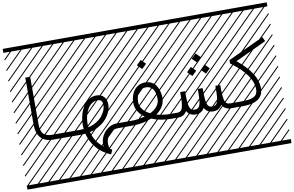

<svg xmlns="http://www.w3.org/2000/svg" viewBox="-129 -1213 2909 1899"><g transform="rotate(-10 1326.0 -263.5)"><path d="M530.3 -48.8V0H333Q257.3 0 214.1 -45.4Q170.9 -90.8 170.9 -180.2V-651.4H219.7V-180.2Q219.7 -106.9 247.3 -77.9Q274.9 -48.8 333 -48.8ZM0 402.8H530.3V442.9H0ZM0 -970.2H530.3V-930.2H0ZM526.9 410.6 533.7 417.5 525.4 425.8 518.6 418.9ZM526.9 304.7 533.7 311.5 419.4 425.8 412.6 418.9ZM526.9 198.7 533.7 205.6 313.5 425.8 306.6 418.9ZM526.9 92.3 533.7 99.1 207.5 425.8 200.7 418.9ZM526.9 -13.2 533.7 -6.3 101.6 425.8 94.7 418.9ZM526.9 -119.1 533.7 -112.3 3.4 418 -3.4 411.1ZM526.9 -225.6 533.7 -218.8 3.4 311.5 -3.4 304.7ZM526.9 -331.5 533.7 -324.7 3.4 205.6 -3.4 198.7ZM526.9 -438 533.7 -431.2 3.4 99.1 -3.4 92.3ZM526.9 -543.5 533.7 -536.6 3.4 -6.3 -3.4 -13.2ZM526.9 -649.4 533.7 -642.6 3.4 -112.3 -3.4 -119.1ZM526.9 -755.9 533.7 -749 3.4 -218.8 -3.4 -225.6ZM526.9 -861.8 533.7 -855 3.4 -324.7 -3.4 -331.5ZM516.6 -958 523.4 -951.2 3.4 -431.2 -3.4 -438ZM411.1 -958 418 -951.2 3.4 -536.6 -3.4 -543.5ZM305.2 -958 312 -951.2 3.4 -642.6 -3.4 -649.4ZM198.7 -958 205.6 -951.2 3.4 -749 -3.4 -755.9ZM92.3 -958 99.1 -951.2 3.4 -855 -3.4 -861.8Z M530.3 -48.8H608.4Q633.3 -48.8 651.4 -50.8Q649.4 -68.8 649.4 -92.8Q649.4 -129.9 656.5 -166.7Q663.6 -203.6 678.5 -237.8Q693.4 -272 714.4 -298.1Q735.4 -324.2 765.9 -340.1Q796.4 -356 832 -356Q880.4 -356 907 -326.4Q933.6 -296.9 933.6 -246.6Q933.6 -213.4 919.2 -178Q904.8 -142.6 877.9 -109.9Q851.1 -77.1 806.9 -50.3Q762.7 -23.4 708 -10.7Q732.9 90.3 815.4 153.8Q814.5 137.2 814.5 128.4Q814.5 86.4 835.7 45.9Q856.9 5.4 896.5 -21.7Q936 -48.8 982.4 -48.8H1060.5V0H982.4Q936 0 899.7 41Q863.3 82 863.3 128.4Q863.3 161.1 868.7 175.5Q874 189.9 894.5 198.7L875.5 243.7Q787.6 207.5 733.2 142.8Q678.7 78.1 659.7 -2.9Q634.8 0 608.4 0H530.3Q520 0 512.9 -7.1Q505.9 -14.2 505.9 -24.4Q505.9 -34.7 512.9 -41.7Q520 -48.8 530.3 -48.8ZM699.7 -59.1Q746.1 -70.3 783 -93Q819.8 -115.7 841.3 -142.6Q862.8 -169.4 873.8 -196.3Q884.8 -223.1 884.8 -246.6Q884.8 -281.2 873 -294.2Q861.3 -307.1 832 -307.1Q794.4 -307.1 763.4 -277.6Q732.4 -248 715.3 -199Q698.2 -149.9 698.2 -92.8Q698.2 -76.2 699.7 -59.1ZM530.3 402.8H1060.5V442.9H530.3ZM530.3 -970.2H1060.5V-930.2H530.3ZM1057.1 410.6 1064 417.5 1055.7 425.8 1048.8 418.9ZM1057.1 304.7 1064 311.5 949.7 425.8 942.9 418.9ZM1057.1 198.7 1064 205.6 843.8 425.8 836.9 418.9ZM1057.1 92.3 1064 99.1 737.8 425.8 731 418.9ZM1057.1 -13.2 1064 -6.3 631.8 425.8 625 418.9ZM1057.1 -119.1 1064 -112.3 533.7 418 526.9 411.1ZM1057.1 -225.6 1064 -218.8 533.7 311.5 526.9 304.7ZM1057.1 -331.5 1064 -324.7 533.7 205.6 526.9 198.7ZM1057.1 -438 1064 -431.2 533.7 99.1 526.9 92.3ZM1057.1 -543.5 1064 -536.6 533.7 -6.3 526.9 -13.2ZM1057.1 -649.4 1064 -642.6 533.7 -112.3 526.9 -119.1ZM1057.1 -755.9 1064 -749 533.7 -218.8 526.9 -225.6ZM1057.1 -861.8 1064 -855 533.7 -324.7 526.9 -331.5ZM1046.9 -958 1053.7 -951.2 533.7 -431.2 526.9 -438ZM941.4 -958 948.2 -951.2 533.7 -536.6 526.9 -543.5ZM835.4 -958 842.3 -951.2 533.7 -642.6 526.9 -649.4ZM729 -958 735.8 -951.2 533.7 -749 526.9 -755.9ZM622.6 -958 629.4 -951.2 533.7 -855 526.9 -861.8Z M1060.5 -48.8H1129.4Q1200.7 -48.8 1267.6 -67.9Q1226.6 -95.7 1202.9 -134.3Q1179.2 -172.9 1179.2 -218.3Q1179.2 -296.4 1220 -347.7Q1260.7 -398.9 1329.1 -398.9Q1366.2 -398.9 1394.8 -383.3Q1423.3 -367.7 1439.7 -341.3Q1456.1 -314.9 1464.1 -284.2Q1472.2 -253.4 1472.2 -220.2Q1472.2 -172.9 1448.5 -134Q1424.8 -95.2 1384.3 -67.4Q1447.3 -48.8 1522 -48.8H1590.8V0H1522Q1414.1 0 1326.2 -36.6Q1237.8 0 1129.4 0H1060.5Q1050.3 0 1043.2 -7.1Q1036.1 -14.2 1036.1 -24.4Q1036.1 -34.7 1043.2 -41.7Q1050.3 -48.8 1060.5 -48.8ZM1326.2 -89.8Q1423.3 -138.2 1423.3 -220.2Q1423.3 -278.8 1399.2 -314.5Q1375 -350.1 1329.1 -350.1Q1283.2 -350.1 1255.6 -315.4Q1228 -280.8 1228 -218.3Q1228 -179.2 1253.9 -146Q1279.8 -112.8 1326.2 -89.8ZM1060.5 402.8H1590.8V442.9H1060.5ZM1060.5 -970.2H1590.8V-930.2H1060.5ZM1587.4 410.6 1594.2 417.5 1585.9 425.8 1579.1 418.9ZM1587.4 304.7 1594.2 311.5 1480 425.8 1473.1 418.9ZM1587.4 198.7 1594.2 205.6 1374 425.8 1367.2 418.9ZM1587.4 92.3 1594.2 99.1 1268.1 425.8 1261.2 418.9ZM1587.4 -13.2 1594.2 -6.3 1162.1 425.8 1155.3 418.9ZM1587.4 -119.1 1594.2 -112.3 1064 418 1057.1 411.1ZM1587.4 -225.6 1594.2 -218.8 1064 311.5 1057.1 304.7ZM1587.4 -331.5 1594.2 -324.7 1064 205.6 1057.1 198.7ZM1587.4 -438 1594.2 -431.2 1064 99.1 1057.1 92.3ZM1587.4 -543.5 1594.2 -536.6 1064 -6.3 1057.1 -13.2ZM1587.4 -649.4 1594.2 -642.6 1064 -112.3 1057.1 -119.1ZM1587.4 -755.9 1594.2 -749 1064 -218.8 1057.1 -225.6ZM1587.4 -861.8 1594.2 -855 1064 -324.7 1057.1 -331.5ZM1577.1 -958 1584 -951.2 1064 -431.2 1057.1 -438ZM1471.7 -958 1478.5 -951.2 1064 -536.6 1057.1 -543.5ZM1365.7 -958 1372.6 -951.2 1064 -642.6 1057.1 -649.4ZM1259.3 -958 1266.1 -951.2 1064 -749 1057.1 -755.9ZM1152.8 -958 1159.7 -951.2 1064 -855 1057.1 -861.8ZM1279.3 -579.6 1325.2 -625.5 1371.1 -579.6 1325.2 -534.2Z M1892.6 -425.8 1938.5 -471.7 1984.4 -425.8 1938.5 -380.4ZM1755.9 -425.8 1801.8 -471.7 1847.7 -425.8 1801.8 -380.4ZM1824.2 -549.3 1870.1 -595.2 1916 -549.3 1870.1 -503.9ZM1590.8 -48.8Q1621.1 -48.8 1634.5 -69.1Q1647.9 -89.4 1652.3 -141.1Q1654.8 -170.9 1654.8 -245.1H1703.6Q1703.6 -176.3 1706.5 -140.6Q1710.9 -88.9 1724.1 -68.8Q1737.3 -48.8 1767.6 -48.8Q1797.9 -48.8 1811.3 -69.1Q1824.7 -89.4 1829.1 -141.1Q1831.5 -170.9 1831.5 -245.1H1880.4Q1880.4 -176.3 1883.3 -140.6Q1887.7 -88.9 1900.9 -68.8Q1914.1 -48.8 1944.3 -48.8Q1974.6 -48.8 1988 -69.1Q2001.5 -89.4 2005.9 -141.1Q2008.3 -170.9 2008.3 -245.1H2057.1Q2057.1 -176.3 2060.1 -140.6Q2064.5 -88.9 2077.6 -68.8Q2090.8 -48.8 2121.1 -48.8V0Q2060.5 0 2032.7 -50.3Q2005.9 0 1944.3 0Q1883.8 0 1856 -50.3Q1829.1 0 1767.6 0Q1707 0 1679.2 -50.3Q1652.3 0 1590.8 0Q1580.6 0 1573.5 -7.1Q1566.4 -14.2 1566.4 -24.4Q1566.4 -34.7 1573.5 -41.7Q1580.6 -48.8 1590.8 -48.8ZM1590.8 402.8H2121.1V442.9H1590.8ZM1590.8 -970.2H2121.1V-930.2H1590.8ZM2117.7 410.6 2124.5 417.5 2116.2 425.8 2109.4 418.9ZM2117.7 304.7 2124.5 311.5 2010.3 425.8 2003.4 418.9ZM2117.7 198.7 2124.5 205.6 1904.3 425.8 1897.5 418.9ZM2117.7 92.3 2124.5 99.1 1798.3 425.8 1791.5 418.9ZM2117.7 -13.2 2124.5 -6.3 1692.4 425.8 1685.5 418.9ZM2117.7 -119.1 2124.5 -112.3 1594.2 418 1587.4 411.1ZM2117.7 -225.6 2124.5 -218.8 1594.2 311.5 1587.4 304.7ZM2117.7 -331.5 2124.5 -324.7 1594.2 205.6 1587.4 198.7ZM2117.7 -438 2124.5 -431.2 1594.2 99.1 1587.4 92.3ZM2117.7 -543.5 2124.5 -536.6 1594.2 -6.3 1587.4 -13.2ZM2117.7 -649.4 2124.5 -642.6 1594.2 -112.3 1587.4 -119.1ZM2117.7 -755.9 2124.5 -749 1594.2 -218.8 1587.4 -225.6ZM2117.7 -861.8 2124.5 -855 1594.2 -324.7 1587.4 -331.5ZM2107.4 -958 2114.3 -951.2 1594.2 -431.2 1587.4 -438ZM2002 -958 2008.8 -951.2 1594.2 -536.6 1587.4 -543.5ZM1896 -958 1902.8 -951.2 1594.2 -642.6 1587.4 -649.4ZM1789.6 -958 1796.4 -951.2 1594.2 -749 1587.4 -755.9ZM1683.1 -958 1689.9 -951.2 1594.2 -855 1587.4 -861.8Z M2121.1 -48.8H2243.2Q2305.2 -48.8 2340.1 -60.5Q2375 -72.3 2387.2 -92.3Q2399.4 -112.3 2399.4 -146Q2399.4 -281.2 2199.2 -431.2L2189.5 -438.5V-471.2L2549.8 -639.2L2570.3 -595.2L2256.3 -448.7Q2448.2 -294.4 2448.2 -146Q2448.2 0 2243.2 0H2121.1Q2110.8 0 2103.8 -7.1Q2096.7 -14.2 2096.7 -24.4Q2096.7 -34.7 2103.8 -41.7Q2110.8 -48.8 2121.1 -48.8ZM2121.1 402.8H2651.4V442.9H2121.1ZM2121.1 -970.2H2651.4V-930.2H2121.1ZM2647.9 410.6 2654.8 417.5 2646.5 425.8 2639.6 418.9ZM2647.9 304.7 2654.8 311.5 2540.5 425.8 2533.7 418.9ZM2647.9 198.7 2654.8 205.6 2434.6 425.8 2427.7 418.9ZM2647.9 92.3 2654.8 99.1 2328.6 425.8 2321.8 418.9ZM2647.9 -13.2 2654.8 -6.3 2222.7 425.8 2215.8 418.9ZM2647.9 -119.1 2654.8 -112.3 2124.5 418 2117.7 411.1ZM2647.9 -225.6 2654.8 -218.8 2124.5 311.5 2117.7 304.7ZM2647.9 -331.5 2654.8 -324.7 2124.5 205.6 2117.7 198.7ZM2647.9 -438 2654.8 -431.2 2124.5 99.1 2117.7 92.3ZM2647.9 -543.5 2654.8 -536.6 2124.5 -6.3 2117.7 -13.2ZM2647.9 -649.4 2654.8 -642.6 2124.5 -112.3 2117.7 -119.1ZM2647.9 -755.9 2654.8 -749 2124.5 -218.8 2117.7 -225.6ZM2647.9 -861.8 2654.8 -855 2124.5 -324.7 2117.7 -331.5ZM2637.7 -958 2644.5 -951.2 2124.5 -431.2 2117.7 -438ZM2532.2 -958 2539.1 -951.2 2124.5 -536.6 2117.7 -543.5ZM2426.3 -958 2433.1 -951.2 2124.5 -642.6 2117.7 -649.4ZM2319.8 -958 2326.7 -951.2 2124.5 -749 2117.7 -755.9ZM2213.4 -958 2220.2 -951.2 2124.5 -855 2117.7 -861.8Z"/></g></svg>

Font: AzarMehrMSRS3
Style: Regular
Weight: 1
Designer: Amin Abedi
Version: Version 1.00